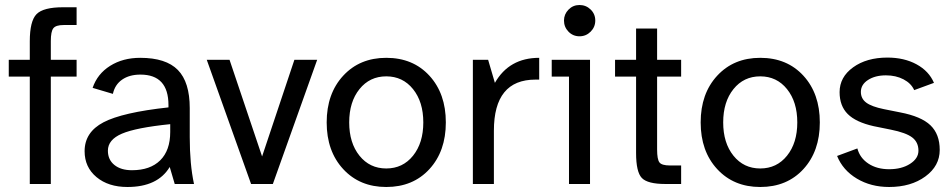

<svg xmlns="http://www.w3.org/2000/svg" viewBox="-20 -735 3804 767"><path d="M234 -635Q203 -635 193 -622Q183 -609 183 -571V-496H286V-429H183V0H99V-429H15V-496H99V-570Q99 -651 126 -678.5Q153 -706 232 -706H286V-635Z M411 -133Q411 -97 437 -76Q463 -55 507 -55Q580 -55 620 -94.5Q660 -134 660 -208V-239Q523 -225 467 -201Q411 -177 411 -133ZM658 -68Q610 12 489 12Q413 12 365.5 -27.5Q318 -67 318 -131Q318 -207 393.5 -246.5Q469 -286 653 -306V-315Q653 -437 541 -437Q497 -437 468 -417Q439 -397 431 -360L350 -384Q369 -440 420 -472Q471 -504 540 -504Q643 -504 690.5 -455.5Q738 -407 738 -303V-187Q738 -79 755 0H678Z M983 0 806 -496H897L1027 -110L1156 -496H1247L1070 0Z M1416 -379Q1375 -328 1375 -246Q1375 -164 1416 -113Q1457 -62 1523 -62Q1589 -62 1630 -113Q1671 -164 1671 -246Q1671 -328 1630 -379Q1589 -430 1523 -430Q1457 -430 1416 -379ZM1523 12Q1417 12 1351 -59.5Q1285 -131 1285 -246Q1285 -361 1351 -432.5Q1417 -504 1523 -504Q1630 -504 1695.5 -432.5Q1761 -361 1761 -246Q1761 -131 1695.5 -59.5Q1630 12 1523 12Z M1869 0V-496H1930L1957 -404Q2014 -504 2134 -504V-417H2119Q1953 -417 1953 -213V0Z M2233 -653Q2233 -678 2251 -696.5Q2269 -715 2295 -715Q2321 -715 2339.5 -697Q2358 -679 2358 -653Q2358 -627 2339.5 -608.5Q2321 -590 2295 -590Q2269 -590 2251 -608.5Q2233 -627 2233 -653ZM2253 0V-429H2184V-496H2337V0Z M2605 -138Q2605 -98 2614.5 -86Q2624 -74 2656 -74H2701V0H2638Q2567 0 2544 -24Q2521 -48 2521 -124V-429H2437V-496H2521V-621H2605V-496H2701V-429H2605Z M2910 -379Q2869 -328 2869 -246Q2869 -164 2910 -113Q2951 -62 3017 -62Q3083 -62 3124 -113Q3165 -164 3165 -246Q3165 -328 3124 -379Q3083 -430 3017 -430Q2951 -430 2910 -379ZM3017 12Q2911 12 2845 -59.5Q2779 -131 2779 -246Q2779 -361 2845 -432.5Q2911 -504 3017 -504Q3124 -504 3189.5 -432.5Q3255 -361 3255 -246Q3255 -131 3189.5 -59.5Q3124 12 3017 12Z M3734 -136Q3734 -72 3676.5 -30Q3619 12 3532 12Q3459 12 3403 -21.5Q3347 -55 3324 -112L3405 -142Q3415 -104 3449 -81.5Q3483 -59 3532 -59Q3582 -59 3615.5 -80.5Q3649 -102 3649 -133Q3649 -167 3624 -186Q3599 -205 3539 -217L3470 -231Q3399 -247 3366.5 -279.5Q3334 -312 3334 -367Q3334 -427 3388 -466Q3442 -505 3525 -505Q3592 -505 3641.5 -478Q3691 -451 3711 -404L3632 -375Q3620 -402 3589.5 -418Q3559 -434 3519 -434Q3476 -434 3447.5 -415.5Q3419 -397 3419 -368Q3419 -341 3440.5 -325Q3462 -309 3511 -299L3576 -286Q3660 -270 3697 -234.5Q3734 -199 3734 -136Z"/></svg>

Font: Atkinson Hyperlegible Pro
Style: Regular
Weight: 400
Designer: Elliott Scott, Megan Eiswerth, Linus Boman, Theodore Petrosky, Jacob Perez
Foundry: Braille Institute
Version: Version 1.5.1